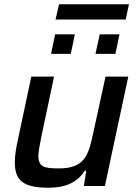

<svg xmlns="http://www.w3.org/2000/svg" viewBox="-20 -867 637 895"><path d="M255 -847 239 -776H566L581 -847ZM237 -707 218 -616H310L329 -707ZM445 -707 425 -616H518L537 -707ZM204 8C294 8 343 -21 375 -71H382L371 0H469L578 -510H472L415 -249C393 -145 376 -82 255 -82C185 -82 159 -89 159 -141C159 -160 165 -190 172 -226L232 -510H126L62 -209C54 -172 49 -137 49 -112C49 -30 83 8 204 8Z"/></svg>

Font: Saira UNSAM Medium Italic
Style: Regular
Weight: 500
Italic angle: -12°
Designer: Hector Gatti with collaboration of the Omnibus-Type team
Foundry: Omnibus-Type
Version: Version 0.072;PS 000.072;hotconv 1.0.88;makeotf.lib2.5.64775